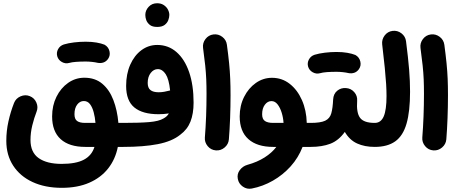

<svg xmlns="http://www.w3.org/2000/svg" viewBox="-20 -856 2821 1187"><path d="M334 -507.8Q327.6 -530.8 339.1 -552Q350.6 -573.2 374.5 -581.1Q401.9 -589.4 438 -593.8Q474.1 -598.1 509.8 -598.1Q546.9 -598.1 576.4 -593Q606 -587.9 626.5 -579.6Q650.4 -565.9 656.7 -539.8Q663.1 -513.7 648.4 -492.2Q636.2 -475.1 618.9 -469.5Q601.6 -463.9 583 -467.8Q568.8 -471.2 548.6 -473.4Q528.3 -475.6 509.8 -475.6Q477.1 -475.6 450.4 -473.6Q423.8 -471.7 407.2 -466.8Q384.3 -460.4 362.5 -472.7Q340.8 -484.9 334 -507.8ZM501.5 -375.5Q568.4 -375.5 612.5 -338.1Q656.7 -300.8 680.9 -237.5Q705.1 -174.3 711.9 -96.2H742.7Q773.4 -96.2 794.9 -74.5Q816.4 -52.7 816.4 -22Q816.4 8.3 794.9 30.3Q773.4 52.2 742.7 52.2H708.5Q693.4 128.4 648.7 185.3Q604 242.2 531.7 273.7Q459.5 305.2 362.3 305.2Q258.8 305.2 181.6 269.5Q104.5 233.9 61.8 168.5Q19 103 19 14.6Q19 -46.4 32.2 -105.7Q45.4 -165 66.9 -219.7Q78.1 -248 107.2 -260.5Q136.2 -272.9 164.1 -261.7Q192.4 -250.5 204.8 -222.2Q217.3 -193.8 206.1 -165.5Q190.9 -126.5 179.7 -81.1Q168.5 -35.6 168.5 9.3Q168.5 85.9 219.2 121.6Q270 157.2 360.8 157.2Q449.7 157.2 498.5 131.3Q547.4 105.5 564 52.2H507.3Q408.2 52.2 355.2 4.4Q302.2 -43.5 302.2 -136.2Q302.2 -203.6 329.1 -257.8Q356 -312 401.4 -343.8Q446.8 -375.5 501.5 -375.5ZM505.9 -96.2H570.3Q567.4 -130.9 559.3 -161.6Q551.3 -192.4 536.6 -211.9Q522 -231.4 498 -231.4Q474.1 -231.4 457.3 -209.5Q440.4 -187.5 440.4 -149.9Q440.4 -119.6 456.8 -107.9Q473.1 -96.2 505.9 -96.2Z M668.5 -22Q668.5 -52.7 690.4 -74.5Q712.4 -96.2 742.7 -96.2Q844.7 -96.2 903.6 -101.3Q962.4 -106.4 990.7 -123.5Q1013.7 -135.7 1023.9 -154.8Q991.7 -149.9 960.4 -149.9Q861.3 -149.9 810.5 -191.7Q759.8 -233.4 759.8 -324.7Q759.8 -398.9 785.2 -456.1Q810.5 -513.2 854.2 -545.7Q897.9 -578.1 952.1 -578.1Q1020.5 -578.1 1071 -534.2Q1121.6 -490.2 1149.2 -410.2Q1176.8 -330.1 1176.8 -221.2Q1176.8 -153.3 1157.5 -104.2Q1138.2 -55.2 1094.2 -22.9Q1043.5 18.1 955.3 35.2Q867.2 52.2 742.7 52.2Q712.4 52.2 690.4 30.3Q668.5 8.3 668.5 -22ZM893.1 -343.3Q893.1 -312.5 910.2 -299.1Q927.2 -285.6 960.9 -285.6Q978.5 -285.6 995.8 -288.8Q1013.2 -292 1027.8 -295.9Q1029.8 -296.4 1031.7 -296.9Q1024.4 -366.7 1004.2 -397.7Q983.9 -428.7 955.6 -428.7Q930.2 -428.7 911.6 -404.8Q893.1 -380.9 893.1 -343.3ZM878.4 -763.7Q878.4 -791.5 898.9 -813.7Q919.4 -835.9 951.2 -835.9Q974.1 -835.9 990 -826.2Q1005.9 -816.4 1015.1 -802.2Q1026.9 -782.7 1026.9 -763.7Q1026.9 -749 1020.5 -731.7Q1014.2 -714.4 997.8 -701.9Q981.4 -689.5 952.1 -689.5Q921.9 -689.5 906.2 -702.1Q890.6 -714.8 884.3 -731.4Q878.4 -747.6 878.4 -763.7Z M1235.4 -559.6Q1231.4 -589.8 1250.2 -614.5Q1269 -639.2 1299.3 -643.1Q1329.6 -647 1354.2 -628.2Q1378.9 -609.4 1382.8 -579.1Q1391.6 -514.2 1396.5 -464.8Q1401.4 -415.5 1403.3 -369.4Q1405.3 -323.2 1405.3 -267.6Q1405.3 -196.8 1402.6 -125.7Q1399.9 -54.7 1395 5.4Q1392.6 35.6 1368.7 55.9Q1344.7 76.2 1314.5 73.7Q1283.7 71.3 1263.9 47.4Q1244.1 23.4 1246.6 -6.3Q1251.5 -66.9 1254.2 -137Q1256.8 -207 1256.8 -274.9Q1256.8 -325.2 1255.1 -365.2Q1253.4 -405.3 1248.8 -450.2Q1244.1 -495.1 1235.4 -559.6Z M1668.9 52.2Q1569.8 52.2 1515.9 4.4Q1461.9 -43.5 1461.9 -136.2Q1461.9 -202.6 1489 -256.8Q1516.1 -311 1561.5 -343Q1606.9 -375 1661.6 -375Q1723.6 -375 1771.2 -337.6Q1818.8 -300.3 1846.7 -237.1Q1874.5 -173.8 1876.5 -96.2H1900.9Q1931.6 -96.2 1953.1 -74.5Q1974.6 -52.7 1974.6 -22Q1974.6 8.3 1953.1 30.3Q1931.6 52.2 1900.9 52.2H1850.6Q1824.7 119.1 1776.9 172.4Q1729 225.6 1667 261Q1605 296.4 1536.6 309.6Q1506.8 315.4 1481.2 297.6Q1455.6 279.8 1450.2 250Q1444.3 219.7 1462.4 195.6Q1480.5 171.4 1509.3 163.1Q1570.8 146 1615.7 117.4Q1660.6 88.9 1688.5 52.2ZM1668 -96.2H1732.9Q1731 -128.4 1721.4 -159.4Q1711.9 -190.4 1696 -210.7Q1680.2 -231 1658.2 -231Q1634.3 -231 1617.4 -208.5Q1600.6 -186 1600.6 -149.9Q1600.6 -119.6 1617.9 -107.9Q1635.3 -96.2 1668 -96.2Z M1826.2 -22Q1826.2 -52.7 1848.4 -74.5Q1870.6 -96.2 1900.9 -96.2Q1962.4 -96.2 1990.7 -109.9Q2019 -123.5 2028.1 -155.3Q2037.1 -187 2039.6 -241.2Q2041.5 -275.9 2064.7 -294.9Q2087.9 -314 2119.1 -311.5Q2149.9 -309.6 2170.2 -286.4Q2190.4 -263.2 2188 -232.9Q2182.6 -158.7 2206.1 -127.4Q2229.5 -96.2 2296.4 -96.2H2296.9Q2327.6 -96.2 2349.1 -74.5Q2370.6 -52.7 2370.6 -22Q2370.6 8.3 2349.1 30.3Q2327.6 52.2 2296.9 52.2H2296.4Q2234.4 52.2 2187.7 31Q2141.1 9.8 2111.8 -40.5Q2073.2 13.2 2022 32.7Q1970.7 52.2 1900.9 52.2Q1870.6 52.2 1848.4 30.3Q1826.2 8.3 1826.2 -22ZM1884.8 -444.3Q1878.4 -467.3 1889.9 -488.5Q1901.4 -509.8 1925.3 -517.6Q1952.6 -525.9 1988.8 -530.3Q2024.9 -534.7 2060.5 -534.7Q2097.7 -534.7 2127.2 -529.5Q2156.7 -524.4 2177.2 -516.1Q2201.2 -502.4 2207.5 -476.3Q2213.9 -450.2 2199.2 -428.7Q2187 -411.6 2169.7 -406Q2152.3 -400.4 2133.8 -404.3Q2119.6 -407.7 2099.4 -409.9Q2079.1 -412.1 2060.5 -412.1Q2027.8 -412.1 2001.2 -410.2Q1974.6 -408.2 1958 -403.3Q1935.1 -397 1913.3 -409.2Q1891.6 -421.4 1884.8 -444.3Z M2222.7 -22Q2222.7 -52.7 2244.6 -74.5Q2266.6 -96.2 2296.9 -96.2Q2335 -96.2 2352.3 -136.5Q2369.6 -176.8 2369.6 -262.2Q2369.6 -295.4 2367.2 -336.4Q2364.7 -377.4 2358.9 -436.3Q2353 -495.1 2342.8 -581.5Q2339.4 -611.8 2357.9 -636.5Q2376.5 -661.1 2406.7 -665Q2437 -668.9 2461.7 -650.1Q2486.3 -631.3 2490.2 -601.1Q2503.4 -498.5 2509.3 -426.5Q2515.1 -354.5 2515.1 -289.1Q2515.1 -167 2493.4 -91.8Q2471.7 -16.6 2423.6 17.8Q2375.5 52.2 2296.9 52.2Q2266.6 52.2 2244.6 30.3Q2222.7 8.3 2222.7 -22Z M2579.6 -559.6Q2575.7 -589.8 2594.5 -614.5Q2613.3 -639.2 2643.6 -643.1Q2673.8 -647 2698.5 -628.2Q2723.1 -609.4 2727.1 -579.1Q2735.8 -514.2 2740.7 -464.8Q2745.6 -415.5 2747.6 -369.4Q2749.5 -323.2 2749.5 -267.6Q2749.5 -196.8 2746.8 -125.7Q2744.1 -54.7 2739.3 5.4Q2736.8 35.6 2712.9 55.9Q2689 76.2 2658.7 73.7Q2627.9 71.3 2608.2 47.4Q2588.4 23.4 2590.8 -6.3Q2595.7 -66.9 2598.4 -137Q2601.1 -207 2601.1 -274.9Q2601.1 -325.2 2599.4 -365.2Q2597.7 -405.3 2593 -450.2Q2588.4 -495.1 2579.6 -559.6Z"/></svg>

Font: Mikhak-FD ExtraBold
Style: Regular
Weight: 800
Designer: Amin Abedi
Version: Version 3.2